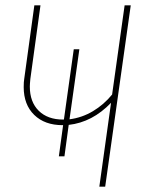

<svg xmlns="http://www.w3.org/2000/svg" viewBox="-20 -701 562 721"><path d="M471 -681 375 0H353L397 -315Q327 -242 238 -232L222 -114H201L217 -231H215Q148 -231 108.5 -269.5Q69 -308 69 -374Q69 -394 71 -405L109 -681H132L94 -405Q92 -385 92 -376Q92 -318 125.5 -285Q159 -252 217 -252H220L257 -516H278L241 -253Q288 -259 329 -283.5Q370 -308 401 -346L448 -681Z"/></svg>

Font: Fira Sans Condensed Thin
Style: Italic
Weight: 250
Width: 3
Italic angle: -8°
Designer: Carrois Corporate & Edenspiekermann AG
Foundry: Carrois Corporate GbR & Edenspiekermann AG
Version: Version 4.203